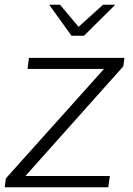

<svg xmlns="http://www.w3.org/2000/svg" viewBox="-47 -796 567 816"><path d="M477 -514 61 -48H420L413 0H-27L-22 -38L395 -503H70L76 -550H482ZM162 -776H208L287 -682L391 -776H443L310 -644H257Z"/></svg>

Font: Krub Light
Style: Italic
Weight: 300
Italic angle: -8°
Designer: Ekaluck Peanpanawate
Foundry: Cadson Demak Co.,Ltd.
Version: Version 1.000; ttfautohint (v1.6)